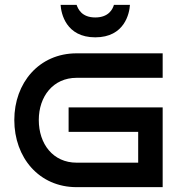

<svg xmlns="http://www.w3.org/2000/svg" viewBox="-20 -772 746 792"><path d="M651 -329H263V-228H550V-101H296C199 -101 140 -178 140 -277C140 -374 199 -451 296 -451H651V-552H296C141 -552 39 -430 39 -277C39 -122 141 0 296 0H651ZM516 -752H450C445 -735 429 -700 373 -700C317 -700 302 -735 296 -752H230C232 -717 252 -618 373 -618C494 -618 514 -717 516 -752Z"/></svg>

Font: Bruno Ace SC
Style: Regular
Weight: 400
Designer: Astigmatic (AOETI)
Foundry: Astigmatic (AOETI)
Version: Version 1.000